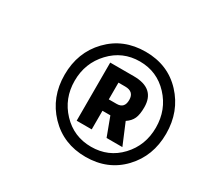

<svg xmlns="http://www.w3.org/2000/svg" viewBox="-120 -876 933 884"><g transform="rotate(30 346.0 -434.0)"><path d="M423 -155Q305 -155 228 -235.5Q151 -316 151 -435Q151 -554 227.5 -633.5Q304 -713 422.5 -713Q541 -713 616.5 -632Q692 -551 692 -432.5Q692 -314 616.5 -234.5Q541 -155 423 -155ZM267.5 -594.5Q205 -528 205 -434Q205 -340 267.5 -274Q330 -208 422 -208Q514 -208 575.5 -273.5Q637 -339 637 -433.5Q637 -528 575 -594.5Q513 -661 421.5 -661Q330 -661 267.5 -594.5ZM385 -378V-279H305V-588H430Q544 -588 544 -488Q544 -450 534.5 -428.5Q525 -407 501 -391L548 -279H464L427 -378ZM384 -527V-438H426Q467 -438 467 -482.5Q467 -527 420 -527Z"/></g></svg>

Font: Titillium Web
Style: SemiBold Italic
Weight: 600
Italic angle: -13°
Version: Version 1.001;PS 57.000;hotconv 1.0.70;makeotf.lib2.5.55311